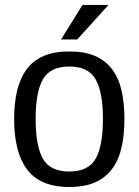

<svg xmlns="http://www.w3.org/2000/svg" viewBox="-20 -745 560 776"><path d="M259.8 -476.1Q182.6 -476.1 153.3 -424.1Q124 -372.1 124 -264.2Q124 -155.8 153.3 -103.8Q182.6 -51.8 259.8 -51.8Q337.4 -51.8 366.7 -103.8Q396 -155.8 396 -264.2Q396 -372.1 366.7 -424.1Q337.4 -476.1 259.8 -476.1ZM259.8 -537.1Q322.8 -537.1 364.7 -518.6Q406.7 -500 433.3 -464.6Q460 -429.2 471.4 -378.7Q482.9 -328.1 482.9 -264.2Q482.9 -200.2 471.4 -149.4Q460 -98.6 433.3 -62.7Q406.7 -26.9 364.7 -8.1Q322.8 10.7 259.8 10.7Q198.7 10.7 156 -8.1Q113.3 -26.9 87.4 -62.7Q61.5 -98.6 49.3 -149.4Q37.1 -200.2 37.1 -264.2Q37.1 -328.1 49.3 -378.7Q61.5 -429.2 87.4 -464.6Q113.3 -500 156 -518.6Q198.7 -537.1 259.8 -537.1ZM418.5 -725.1 292 -585.4H226.6L313.5 -725.1Z"/></svg>

Font: Myanmar Pyu Pro
Style: Regular
Weight: 400
Designer: Khon Soe Zaw Thu
Foundry: PaOh Unicode
Version: Version 2.00 April 29, 2017